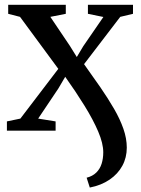

<svg xmlns="http://www.w3.org/2000/svg" viewBox="-20 -558 603 820"><path d="M363.5 243 350 201Q375.5 194.5 391.2 179Q407 163.5 414 141.2Q421 119 421 92.5Q421 54.5 399.5 4Q378 -46.5 341.2 -106Q304.5 -165.5 258.5 -230L229.5 -180.5L143 -51.5L217.5 -39.5V0H9.5V-39.5L67 -51.5L229 -264L65.5 -486L15 -499V-537.5H261V-499L195 -486L278.5 -362L308 -314.5L335.5 -360.5L421.5 -485.5L355.5 -499V-537.5H548V-499L493.5 -486L339 -284Q376 -232.5 408.8 -185Q441.5 -137.5 467 -93.5Q492.5 -49.5 507 -8Q521.5 33.5 521.5 72.5Q521.5 115 502.5 150Q483.5 185 448 209.2Q412.5 233.5 363.5 243Z"/></svg>

Font: Merriweather 60pt Medium
Style: Regular
Weight: 500
Version: Version 2.100